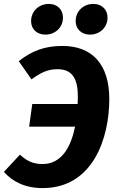

<svg xmlns="http://www.w3.org/2000/svg" viewBox="-39 -945 593 982"><path d="M193 -768C244 -768 283 -805 283 -855C283 -895 255 -925 211 -925C160 -925 120 -888 120 -837C120 -797 149 -768 193 -768ZM421 -768C472 -768 511 -805 511 -855C511 -895 483 -925 438 -925C388 -925 348 -888 348 -837C348 -797 377 -768 421 -768ZM280 -710C187 -710 121 -683 57 -632L122 -539C169 -573 203 -591 256 -591C323 -591 359 -552 359 -454C359 -441 359 -427 358 -413H126L110 -297H345C324 -195 277 -106 179 -106C128 -106 97 -123 63 -154L-19 -66C24 -17 88 17 179 17C438 17 520 -241 520 -438C520 -618 431 -710 280 -710Z"/></svg>

Font: Fira Sans
Style: Bold Italic
Weight: 700
Italic angle: -8°
Designer: bBox Type GmbH & Carrois Corporate GbR & Edenspiekermann AG
Foundry: bBox Type GmbH & Carrois Corporate GbR & Edenspiekermann AG
Version: Version 4.301;PS 004.301;hotconv 1.0.88;makeotf.lib2.5.64775